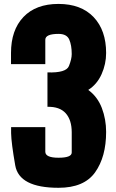

<svg xmlns="http://www.w3.org/2000/svg" viewBox="-20 -916 574 954"><path d="M205.1 -162.1Q205.1 -132.3 270.8 -132.3Q336.4 -132.3 336.4 -158.2V-258.8Q336.4 -319.8 306.4 -353.3Q276.4 -386.7 215.8 -385.3V-556.2Q308.6 -553.2 322.5 -587.9Q336.4 -622.6 336.4 -647.5Q336.4 -690.9 324.2 -719.2Q312 -747.6 271 -747.6Q205.1 -747.6 205.1 -718.3V-597.2H34.7V-652.8Q34.7 -766.6 96.4 -831.5Q158.2 -896.5 270.5 -896.5Q382.8 -896.5 445.1 -831.1Q507.3 -765.6 507.3 -652.8Q507.3 -597.7 484.6 -547.1Q461.9 -496.6 418.5 -469.2Q464.8 -435.1 486.1 -379.2Q507.3 -323.2 507.3 -260.7Q507.3 -136.7 452.6 -59.8Q397.9 17.1 271 17.1Q75.2 17.1 55.7 -94.2Q36.1 -205.6 35.2 -254.4V-284.2H205.1Z"/></svg>

Font: Oswald-Bold
Style: Bold
Weight: 700
Designer: vernon adams
Foundry: vernon adams
Version: Version 2.002; ttfautohint (v0.92.18-e454-dirty) -l 8 -r 50 